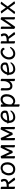

<svg xmlns="http://www.w3.org/2000/svg" viewBox="3004 -3536 711 6758"><g transform="rotate(-90 3359.0 -157.5)"><path d="M423 19Q403 19 395 6Q387 -14 247 -206Q193 -203 164 -203V-106L167 0Q167 16 144 16Q125 16 104.5 7.5Q84 -1 84 -18L86 -106V-366L83 -473Q83 -489 107 -489Q125 -489 145.5 -480.5Q166 -472 166 -455L164 -366V-276Q275 -276 319 -298.5Q363 -321 363 -366Q363 -401 340 -431Q334 -440 334 -452Q334 -466 353 -474.5Q372 -483 388 -483Q406 -483 412 -473Q442 -423 442 -370Q442 -251 323 -219L322 -220Q323 -220 335 -205Q347 -190 400 -120.5Q453 -51 469 -36.5Q485 -22 485 -15Q485 -2 463 8.5Q441 19 423 19Z M787 24Q678 24 621 -38.5Q564 -101 564 -207Q564 -289 614 -377Q635 -414 656 -437Q677 -460 691 -460Q704 -460 709 -453Q761 -492 823 -492Q885 -492 930 -462Q1026 -399 1026 -245Q1026 -141 960.5 -58.5Q895 24 787 24ZM781 -49Q828 -49 865 -74.5Q902 -100 924.5 -144.5Q947 -189 947 -258Q947 -326 916 -373Q885 -420 815 -420Q745 -420 694 -353.5Q643 -287 643 -208Q643 -128 679 -88.5Q715 -49 781 -49Z M1217 16Q1197 16 1178.5 8Q1160 0 1160 -16L1162 -106V-422L1159 -450L1160 -457Q1163 -469 1182 -478.5Q1201 -488 1215 -488Q1230 -488 1239 -483Q1248 -478 1250.5 -469.5Q1253 -461 1265.5 -433Q1278 -405 1302.5 -352Q1327 -299 1351 -250Q1375 -201 1389 -173Q1430 -263 1467.5 -340Q1505 -417 1517.5 -443Q1530 -469 1538 -481Q1546 -493 1560 -493Q1572 -493 1602 -482Q1632 -471 1632 -456L1629 -425V-106L1631 -1Q1631 15 1607 15Q1588 15 1568.5 7Q1549 -1 1549 -18L1551 -106V-352Q1528 -308 1504.5 -256.5Q1481 -205 1457.5 -154Q1434 -103 1434 -92Q1434 -81 1416.5 -73.5Q1399 -66 1377 -66Q1352 -66 1346 -83L1339 -102Q1336 -113 1300 -188.5Q1264 -264 1240 -316V-106L1242 -1Q1242 16 1217 16Z M1856 16Q1836 16 1817.5 8Q1799 0 1799 -16L1801 -106V-422L1798 -450L1799 -457Q1802 -469 1821 -478.5Q1840 -488 1854 -488Q1869 -488 1878 -483Q1887 -478 1889.5 -469.5Q1892 -461 1904.5 -433Q1917 -405 1941.5 -352Q1966 -299 1990 -250Q2014 -201 2028 -173Q2069 -263 2106.5 -340Q2144 -417 2156.5 -443Q2169 -469 2177 -481Q2185 -493 2199 -493Q2211 -493 2241 -482Q2271 -471 2271 -456L2268 -425V-106L2270 -1Q2270 15 2246 15Q2227 15 2207.5 7Q2188 -1 2188 -18L2190 -106V-352Q2167 -308 2143.5 -256.5Q2120 -205 2096.5 -154Q2073 -103 2073 -92Q2073 -81 2055.5 -73.5Q2038 -66 2016 -66Q1991 -66 1985 -83L1978 -102Q1975 -113 1939 -188.5Q1903 -264 1879 -316V-106L1881 -1Q1881 16 1856 16Z M2599 24Q2546 24 2503 -2.5Q2460 -29 2435.5 -78.5Q2411 -128 2411 -195V-206Q2389 -223 2389 -240Q2389 -260 2414 -260L2419 -261Q2433 -337 2505.5 -414.5Q2578 -492 2674 -492Q2738 -492 2775 -469Q2846 -428 2846 -340Q2846 -305 2840 -283.5Q2834 -262 2813 -249Q2792 -236 2746 -221Q2645 -190 2488 -190V-186Q2488 -123 2520 -85Q2552 -47 2606 -47Q2729 -47 2806 -129Q2820 -146 2833 -146Q2849 -146 2849 -130Q2849 -117 2834 -93Q2819 -69 2788 -42Q2713 24 2599 24ZM2498 -258H2510Q2621 -258 2715 -284Q2749 -294 2758.5 -305.5Q2768 -317 2768 -341Q2768 -422 2673 -422Q2607 -422 2558.5 -366Q2510 -310 2498 -258Z M3043 178Q3024 178 3003 169.5Q2982 161 2982 144L2984 55Q2984 -421 2981 -472Q2981 -488 3005 -488Q3024 -488 3045.5 -479.5Q3067 -471 3067 -454L3064 -393Q3093 -442 3141 -467Q3189 -492 3245 -492Q3323 -492 3372.5 -437Q3422 -382 3422 -287Q3422 -193 3390 -124.5Q3358 -56 3302.5 -16.5Q3247 23 3177 23Q3141 23 3104.5 5.5Q3068 -12 3062 -20V56L3067 162Q3067 178 3043 178ZM3174 -47Q3230 -47 3286 -109Q3342 -171 3342 -272Q3342 -420 3237 -420Q3205 -420 3168.5 -398.5Q3132 -377 3101 -332Q3070 -287 3064 -209Q3061 -167 3061 -111L3060 -110Q3060 -109 3062 -109Q3076 -109 3093 -84Q3118 -47 3174 -47Z M3942 16Q3923 16 3902 7.5Q3881 -1 3881 -18L3883 -106V-178Q3866 -141 3819 -108Q3772 -75 3712 -75Q3652 -75 3617 -103Q3555 -154 3555 -271V-364L3553 -470Q3553 -487 3577 -487Q3596 -487 3616 -478Q3636 -469 3636 -452L3634 -364V-275Q3634 -210 3651.5 -180Q3669 -150 3712 -150Q3755 -150 3794 -181Q3833 -212 3858 -265.5Q3883 -319 3883 -385L3881 -473Q3881 -489 3905 -489Q3923 -489 3943.5 -480Q3964 -471 3964 -454L3962 -365V-106L3965 0Q3965 16 3942 16Z M4293 24Q4240 24 4197 -2.5Q4154 -29 4129.5 -78.5Q4105 -128 4105 -195V-206Q4083 -223 4083 -240Q4083 -260 4108 -260L4113 -261Q4127 -337 4199.5 -414.5Q4272 -492 4368 -492Q4432 -492 4469 -469Q4540 -428 4540 -340Q4540 -305 4534 -283.5Q4528 -262 4507 -249Q4486 -236 4440 -221Q4339 -190 4182 -190V-186Q4182 -123 4214 -85Q4246 -47 4300 -47Q4423 -47 4500 -129Q4514 -146 4527 -146Q4543 -146 4543 -130Q4543 -117 4528 -93Q4513 -69 4482 -42Q4407 24 4293 24ZM4192 -258H4204Q4315 -258 4409 -284Q4443 -294 4452.5 -305.5Q4462 -317 4462 -341Q4462 -422 4367 -422Q4301 -422 4252.5 -366Q4204 -310 4192 -258Z M4842 24Q4788 24 4742.5 -1.5Q4697 -27 4669.5 -75.5Q4642 -124 4642 -190Q4642 -255 4665 -309Q4688 -363 4725.5 -404Q4763 -445 4810.5 -468.5Q4858 -492 4903 -492Q4947 -492 4976 -480Q5005 -468 5022.5 -451.5Q5040 -435 5048 -420.5Q5056 -406 5056 -401Q5056 -383 5039 -366Q5022 -349 5011 -349Q4999 -349 4994 -357Q4987 -371 4980 -383.5Q4973 -396 4964 -402Q4936 -421 4907 -421Q4878 -421 4845.5 -403.5Q4813 -386 4785 -356Q4722 -286 4722 -199Q4722 -149 4740 -115Q4779 -46 4849 -46Q4943 -46 5041 -144Q5058 -161 5069 -161Q5084 -161 5084 -146Q5084 -135 5069.5 -108.5Q5055 -82 5025 -52Q4952 24 4842 24Z M5545 19Q5525 19 5517 6Q5509 -14 5369 -206Q5315 -203 5286 -203V-106L5289 0Q5289 16 5266 16Q5247 16 5226.5 7.5Q5206 -1 5206 -18L5208 -106V-366L5205 -473Q5205 -489 5229 -489Q5247 -489 5267.5 -480.5Q5288 -472 5288 -455L5286 -366V-276Q5397 -276 5441 -298.5Q5485 -321 5485 -366Q5485 -401 5462 -431Q5456 -440 5456 -452Q5456 -466 5475 -474.5Q5494 -483 5510 -483Q5528 -483 5534 -473Q5564 -423 5564 -370Q5564 -251 5445 -219L5444 -220Q5445 -220 5457 -205Q5469 -190 5522 -120.5Q5575 -51 5591 -36.5Q5607 -22 5607 -15Q5607 -2 5585 8.5Q5563 19 5545 19Z M5780 19Q5762 19 5740.5 3.5Q5719 -12 5719 -29V-31Q5722 -58 5722 -86V-364L5719 -471Q5719 -487 5743 -487Q5761 -487 5781.5 -478.5Q5802 -470 5802 -453L5800 -364V-112Q5893 -234 6035 -459Q6040 -467 6045.5 -478Q6051 -489 6067 -489Q6079 -489 6095 -484Q6136 -471 6136 -452L6132 -415V-106L6135 0Q6135 16 6112 16Q6093 16 6072.5 7.5Q6052 -1 6052 -18L6054 -106V-356Q5931 -163 5826 -21Q5816 -9 5807.5 5Q5799 19 5780 19Z M6306 17Q6286 17 6266.5 9.5Q6247 2 6247 -10Q6247 -16 6259.5 -28.5Q6272 -41 6314 -94L6425 -244L6320 -388Q6299 -416 6281.5 -434Q6264 -452 6264 -456Q6264 -468 6287 -476.5Q6310 -485 6327 -485Q6346 -485 6351 -474Q6360 -456 6470 -305Q6580 -456 6593 -480Q6599 -489 6618 -489Q6634 -489 6655.5 -480.5Q6677 -472 6677 -460Q6677 -456 6661.5 -440.5Q6646 -425 6621 -392L6513 -245L6623 -96Q6635 -80 6662 -49.5Q6689 -19 6689 -13Q6689 0 6669 7.5Q6649 15 6630 15Q6608 15 6600.5 3.5Q6593 -8 6582 -25.5Q6571 -43 6562 -54L6469 -184L6373 -52Q6364 -41 6353.5 -24Q6343 -7 6335 5Q6327 17 6306 17Z"/></g></svg>

Font: LXGW WenKai TC
Style: Bold
Weight: 700
Designer: LXGW / Fontworks Inc.
Foundry: LXGW / Fontworks Inc.
Version: Version 1.330;April 28, 2024